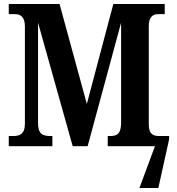

<svg xmlns="http://www.w3.org/2000/svg" viewBox="-20 -734 887 964"><path d="M24 0H243V-51H236C195 -51 171 -59 171 -117V-620L345 0H420L588 -620V-116C587 -64 571 -51 532 -51H521V0H758L680 210H775L829 -34V-51H807H779C745 -51 727 -64 727 -110V-604C727 -650 749 -663 773 -663H807V-714H549L416 -212L279 -714H24V-663H55C82 -663 105 -650 105 -602V-112C105 -63 82 -51 46 -51H24Z"/></svg>

Font: Noto Serif Condensed
Style: Bold
Weight: 700
Width: 3
Designer: Monotype Design Team
Foundry: Monotype Imaging Inc.
Version: Version 2.015